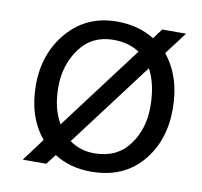

<svg xmlns="http://www.w3.org/2000/svg" viewBox="-64 -582 692 659"><g transform="rotate(10 281.5 -252.5)"><path d="M293 -55Q372 -55 414 -111Q456 -167 456 -245Q456 -323 428 -375L207 -82Q245 -55 293 -55ZM163 -133 383 -425Q345 -450 292 -450Q217 -450 175 -392.5Q133 -335 133 -258.5Q133 -182 163 -133ZM474 -436Q533 -363 533 -251Q533 -139 469 -65Q405 9 293 9Q221 9 165 -26L138 9H56L115 -70Q56 -141 56 -251.5Q56 -362 122 -438Q188 -514 293 -514Q368 -514 424 -479L450 -514H533Z"/></g></svg>

Font: Hind Kochi
Style: Regular
Weight: 400
Designer: Dhruvi Tolia
Foundry: Indian Type Foundry
Version: Version 0.702;PS 1.0;hotconv 1.0.81;makeotf.lib2.5.63406